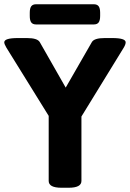

<svg xmlns="http://www.w3.org/2000/svg" viewBox="-26 -881 611 903"><path d="M203 -30V-336L4 -657Q-6 -674 -6 -682Q-6 -702 58 -702H101Q150 -702 161 -683L283 -469L406 -683Q417 -702 466 -702H502Q565 -702 565 -682Q565 -672 556 -657L357 -333V-30Q357 2 297 2H263Q203 2 203 -30ZM114 -806V-821Q114 -842 121 -851.5Q128 -861 144 -861H415Q431 -861 438 -851.5Q445 -842 445 -821V-806Q445 -785 438 -775.5Q431 -766 415 -766H144Q128 -766 121 -775.5Q114 -785 114 -806Z"/></svg>

Font: Asap-Bold
Style: Bold
Weight: 700
Designer: Pablo Cosgaya
Foundry: Omnibus-Type
Version: Version 2.000; ttfautohint (v1.8)